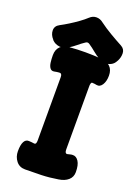

<svg xmlns="http://www.w3.org/2000/svg" viewBox="-203 -945 728 1028"><g transform="rotate(20 161.0 -431.0)"><path d="M79 17Q47 17 28.5 -6.5Q10 -30 10 -62Q10 -98 19.5 -116Q29 -134 47 -133Q55 -133 62.5 -132Q70 -131 78 -130Q86 -130 88 -137Q90 -144 90 -151V-513Q90 -534 75 -533Q68 -532 61 -531.5Q54 -531 47 -529Q32 -526 23.5 -537Q15 -548 12.5 -567.5Q10 -587 10 -609Q10 -641 28.5 -659Q47 -677 77 -679Q170 -687 263 -679Q293 -677 311.5 -659Q330 -641 330 -608Q330 -576 317 -555.5Q304 -535 284 -539Q279 -540 273 -541Q267 -542 259 -542Q254 -542 252 -535Q250 -528 250 -521V-159Q250 -137 262 -137Q268 -138 276.5 -140.5Q285 -143 293 -143Q313 -144 326.5 -123.5Q340 -103 340 -62Q340 -34 320 -16.5Q300 1 266 6Q218 14 171.5 15.5Q125 17 79 17ZM335 -782Q357 -770 358 -746.5Q359 -723 347 -700L346 -699Q337 -680 320 -671.5Q303 -663 285 -664Q267 -665 253 -674Q228 -689 211 -703.5Q194 -718 173 -732Q162 -740 151 -732Q130 -718 113 -703.5Q96 -689 71 -674Q52 -661 26.5 -664.5Q1 -668 -15 -685L-16 -687Q-36 -709 -36 -734Q-36 -759 -11 -772Q10 -783 35 -798.5Q60 -814 83.5 -831Q107 -848 123 -863Q140 -879 161 -879Q182 -879 199 -865Q230 -842 266.5 -820.5Q303 -799 335 -782Z"/></g></svg>

Font: Winky Sans
Style: Bold
Weight: 700
Designer: Simon Atzbach
Foundry: typofactur
Version: Version 1.205